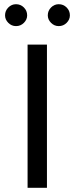

<svg xmlns="http://www.w3.org/2000/svg" viewBox="-20 -892 355 912"><path d="M56 -768Q35 -768 19.5 -783.5Q4 -799 4 -819Q4 -841 19.5 -856.5Q35 -872 56 -872Q78 -872 93.5 -856.5Q109 -841 109 -819Q109 -799 93.5 -783.5Q78 -768 56 -768ZM259 -768Q238 -768 222.5 -783.5Q207 -799 207 -819Q207 -841 222.5 -856.5Q238 -872 259 -872Q281 -872 296.5 -856.5Q312 -841 312 -819Q312 -799 296.5 -783.5Q281 -768 259 -768ZM111 0V-680H203V0Z"/></svg>

Font: Martel Sans
Style: Regular
Weight: 400
Designer: Dan Reynolds and Mathieu Réguer
Foundry: Dan Reynolds and Mathieu Réguer
Version: Version 1.001;PS 001.001;hotconv 1.0.70;makeotf.lib2.5.58329